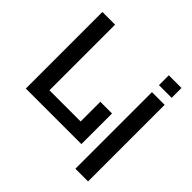

<svg xmlns="http://www.w3.org/2000/svg" viewBox="-210 -907 1241 1241"><g transform="rotate(45 410.5 -287.0)"><path d="M56 0V-700H172V-100H457V-280H564V0ZM649 140V-560H765V140ZM649 -624V-714H765V-624Z"/></g></svg>

Font: Tektur Medium
Style: Regular
Weight: 500
Designer: Adam Jagosz
Foundry: Adam Jagosz
Version: Version 1.005;gftools[0.9.30]